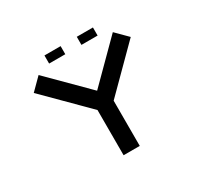

<svg xmlns="http://www.w3.org/2000/svg" viewBox="-171 -1065 1343 1286"><g transform="rotate(-30 500.0 -422.0)"><path d="M437.5 -349.6 125 -662.1 212.9 -750 500 -462.9 787.1 -750 875 -662.1 562.5 -349.6V0H437.5ZM687.5 -781.2H562.5V-843.8H687.5ZM437.5 -781.2H312.5V-843.8H437.5Z"/></g></svg>

Font: Xanmono
Style: Regular
Weight: 400
Designer: GGBotNet
Foundry: GGBotNet
Version: 1.00